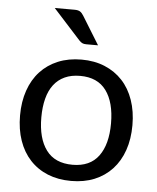

<svg xmlns="http://www.w3.org/2000/svg" viewBox="-52 -769 672 822"><g transform="rotate(5 283.5 -358.0)"><path d="M284 -514.5Q339.5 -514.5 384 -496Q428.5 -477.5 460 -443.5Q491.5 -409.5 508.2 -361.2Q525 -313 525 -253.5Q525 -193.5 508.2 -145.5Q491.5 -97.5 460 -63.5Q428.5 -29.5 384 -11.2Q339.5 7 284 7Q228 7 183.2 -11.2Q138.5 -29.5 107 -63.5Q75.5 -97.5 58.8 -145.5Q42 -193.5 42 -253.5Q42 -313 58.8 -361.2Q75.5 -409.5 107 -443.5Q138.5 -477.5 183.2 -496Q228 -514.5 284 -514.5ZM284 -62.5Q359 -62.5 396 -112.8Q433 -163 433 -253Q433 -343.5 396 -394Q359 -444.5 284 -444.5Q246 -444.5 217.8 -431.5Q189.5 -418.5 170.8 -394Q152 -369.5 142.8 -333.8Q133.5 -298 133.5 -253Q133.5 -163 170.8 -112.8Q208 -62.5 284 -62.5ZM234.5 -724.5Q251 -724.5 259 -719.2Q267 -714 274 -702.5L348.5 -581.5H297.5Q287 -581.5 280.5 -584.8Q274 -588 267 -595.5L150 -724.5Z"/></g></svg>

Font: Lato 2
Style: Regular
Weight: 400
Designer: Lukasz Dziedzic with Adam Twardoch and Botio Nikoltchev
Foundry: tyPoland Lukasz Dziedzic
Version: Version 2.015; 2015-08-06; http://www.latofonts.com/